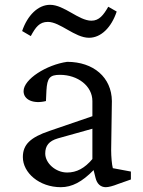

<svg xmlns="http://www.w3.org/2000/svg" viewBox="-20 -769 593 798"><path d="M233 9C279 9 321 -13 369 -62L377 -30C383 -5 398 9 420 9C431 9 450 4 470 -4L524 -23V-56L449 -70C445 -84 442 -118 442 -145L445 -349C444 -447 369 -512 259 -512C174 -500 78 -440 78 -390C78 -354 119 -336 171 -349L173 -393C176 -445 187 -458 229 -458C304 -458 364 -411 364 -349V-286L186 -225C106 -198 75 -168 75 -116C75 -51 143 9 233 9ZM72 -640 108 -619C128 -656 144 -678 179 -678C230 -678 291 -612 350 -612C400 -612 443 -655 465 -721L430 -741C410 -706 392 -683 360 -683C307 -683 247 -749 188 -749C138 -749 94 -705 72 -640ZM168 -131C168 -163 183 -183 221 -194L364 -234V-108C332 -70 299 -52 259 -52C211 -52 168 -91 168 -131Z"/></svg>

Font: TPK Tissa Web Quiz
Style: Regular
Weight: 400
Designer: Jacques Le Bailly, Suppakit Chalermlarp | Katatrad Co.,Ltd.
Foundry: Jacques Le Bailly, Cadson Demak Co.,Ltd.
Version: Version 5.000;Glyphs 3.1.2 (3151)